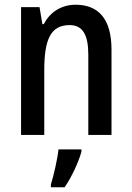

<svg xmlns="http://www.w3.org/2000/svg" viewBox="-20 -570 557 811"><path d="M299 -550C242 -550 192 -521 165 -468H159L147 -540H69V0H167V-274C167 -405 195 -464 274 -464C330 -464 353 -422 353 -339V0H451V-360C451 -489 397 -550 299 -550ZM324 71V61H227C223 102 206 174 195 209V221H253C282 179 311 117 324 71Z"/></svg>

Font: Noto Sans Armenian Condensed Medium
Style: Regular
Weight: 500
Width: 3
Designer: Monotype Design Team
Foundry: Monotype Imaging Inc.
Version: Version 2.008